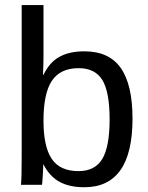

<svg xmlns="http://www.w3.org/2000/svg" viewBox="-20 -745 596 774"><path d="M514.2 -266.6C514.2 -357.7 498.5 -425.8 467 -470.7C435.6 -515.6 386.6 -538.1 319.8 -538.1C280.1 -538.1 246.8 -530.8 220 -516.1C193.1 -501.5 171.5 -477.2 155.3 -443.4H153.3C154.6 -472 155.3 -496.9 155.3 -518.1V-724.6H67.4V-108.9C67.4 -53.9 66.4 -17.6 64.5 0H149.4C150.1 -3.3 151 -15.2 152.3 -35.9C153.6 -56.6 154.3 -71.9 154.3 -82H155.3C171.9 -49.8 193.4 -26.4 220 -12C246.5 2.5 279.8 9.8 319.8 9.8C449.4 9.8 514.2 -82.4 514.2 -266.6ZM421.9 -263.7C421.9 -190.1 412 -137 392.3 -104.2C372.6 -71.5 340.7 -55.2 296.4 -55.2C246.6 -55.2 210.6 -71.7 188.5 -104.7C166.3 -137.8 155.3 -189 155.3 -258.3C155.3 -331.9 166.6 -385.6 189.2 -419.4C211.8 -453.3 247.9 -470.2 297.4 -470.2C341.3 -470.2 373 -454.3 392.6 -422.4C412.1 -390.5 421.9 -337.6 421.9 -263.7Z"/></svg>

Font: Arimo
Style: Regular
Weight: 400
Designer: Steve Matteson
Foundry: Monotype Imaging Inc.
Version: Version 1.32